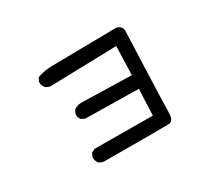

<svg xmlns="http://www.w3.org/2000/svg" viewBox="-118 -862 1236 1100"><g transform="rotate(-30 500.0 -312.0)"><path d="M291.5 2Q273.9 -0.5 260.7 -11.2L260.3 -11.7L259.8 -12.2Q247.1 -29.3 249 -53.2V-54.2L249.5 -55.2L259.3 -74.7L260.3 -76.7L262.2 -77.6L281.7 -87.4L282.7 -87.9H284.2L667 -85.9L674.3 -258.8L323.2 -264.6H321.8L320.8 -265.1L301.3 -274.9L299.8 -275.4L299.3 -276.4Q286.1 -292 288.1 -315.9V-316.9L288.6 -317.9L298.3 -337.4L299.3 -338.9L300.3 -339.8Q327.1 -358.4 362.8 -354.5L678.7 -346.7L684.6 -536.1L244.1 -524.4H243.7Q226.1 -526.9 212.9 -537.6L212.4 -538.1Q197.3 -555.7 199.2 -579.6V-580.6L199.7 -581.5L209.5 -601.1L210.4 -603.5L212.9 -604Q259.8 -621.1 311.5 -621.1L735.4 -627H735.8H736.3Q755.4 -623 764.9 -611.1Q774.4 -599.1 773.4 -580.6Q767.1 -420.9 762.9 -308.3Q758.8 -195.8 756.8 -132.1Q754.9 -68.4 754.9 -52.7Q754.9 -36.6 751.5 -24.9Q748 -13.2 740.7 -6.1Q733.4 1 722.2 2Q694.3 3.9 292 2Z"/></g></svg>

Font: NaikaiFont
Style: SemiBold
Weight: 600
Version: Version 1.89